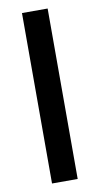

<svg xmlns="http://www.w3.org/2000/svg" viewBox="-83 -753 412 792"><g transform="rotate(-10 122.5 -357.0)"><path d="M68.8 0V-713.9H176.3V0Z"/></g></svg>

Font: Open Sans Condensed SemiBold
Style: Regular
Weight: 600
Width: 3
Designer: Monotype Design Team
Foundry: Monotype Imaging Inc.
Version: Version 3.000; ttfautohint (v1.8.4)